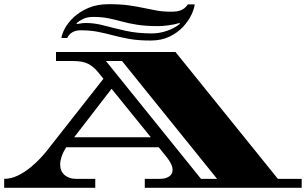

<svg xmlns="http://www.w3.org/2000/svg" viewBox="-34 -899 1464 919"><path d="M-14 0V-43Q19 -43 51 -58.5Q83 -74 110.5 -96.5Q138 -119 159 -141.5Q180 -164 192 -179.5Q204 -195 204 -195L461 -522L436 -553Q414 -580 388 -593.5Q362 -607 313 -607H234V-650H806L1296 -43H1410V0H659V-43H733Q758 -43 775 -54Q792 -65 792 -86Q792 -112 763 -148L726 -194H283Q268 -171 261 -150Q254 -129 254 -112Q254 -79 275.5 -61Q297 -43 329 -43H422V0ZM928 -43H1005L550 -607H473ZM321 -242H688L500 -474ZM687 -705Q628 -705 586 -712.5Q544 -720 508.5 -729.5Q473 -739 436 -746.5Q399 -754 350 -754Q328 -754 311.5 -744Q295 -734 288 -717H260Q262 -736 276.5 -763Q291 -790 319 -816.5Q347 -843 389 -861Q431 -879 486 -879Q542 -879 581.5 -873.5Q621 -868 653 -861Q685 -854 716 -848.5Q747 -843 787 -843Q820 -843 837.5 -852.5Q855 -862 865 -878H898Q896 -858 882.5 -829Q869 -800 843 -771.5Q817 -743 778 -724Q739 -705 687 -705ZM694 -739Q729 -739 765.5 -751.5Q802 -764 827 -785L825 -789Q804 -782 774 -778Q744 -774 722 -774Q664 -774 623 -780.5Q582 -787 549.5 -796Q517 -805 485 -811.5Q453 -818 412 -818Q384 -818 365 -809Q346 -800 332 -788L335 -784Q346 -786 356.5 -787.5Q367 -789 377 -789Q419 -789 465.5 -776.5Q512 -764 568 -751.5Q624 -739 694 -739Z"/></svg>

Font: Diplomata SC
Style: Regular
Weight: 400
Designer: Eduardo Rodriguez Tunni
Foundry: Eduardo Rodriguez Tunni
Version: Version 1.002; ttfautohint (v1.8.4.7-5d5b);gftools[0.9.23]